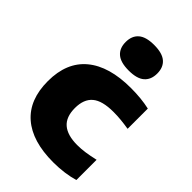

<svg xmlns="http://www.w3.org/2000/svg" viewBox="-238 -904 1014 1014"><g transform="rotate(45 269.0 -397.0)"><path d="M356.5 10.5Q199.5 10.5 116.5 -61.8Q33.5 -134 33.5 -273Q33.5 -413 120.5 -485.2Q207.5 -557.5 370 -557.5Q447.5 -557.5 509.5 -543.5V-392.5Q478.5 -397.5 451 -400.2Q423.5 -403 394 -403Q310 -403 272.5 -371.2Q235 -339.5 235 -273.5Q235 -206.5 272 -175Q309 -143.5 382 -143.5Q411.5 -143.5 440.5 -147.8Q469.5 -152 509.5 -161V-10Q479 -0.5 439.5 5Q400 10.5 356.5 10.5ZM296 -614Q235 -614 206.5 -638.8Q178 -663.5 178 -709.5Q178 -755.5 206.5 -780.2Q235 -805 296 -805Q357 -805 385.5 -780.2Q414 -755.5 414 -709.5Q414 -663.5 385.5 -638.8Q357 -614 296 -614Z"/></g></svg>

Font: Encode Sans SemiExpanded SemiExpanded ExtraBold
Style: Regular
Weight: 800
Width: 6
Designer: Multiple Designers
Foundry: Impallari Type
Version: Version 3.000; ttfautohint (v1.8.3) -l 8 -r 50 -G 200 -x 14 